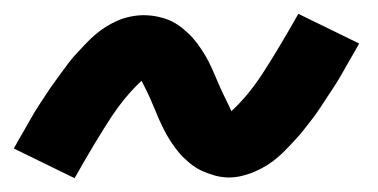

<svg xmlns="http://www.w3.org/2000/svg" viewBox="-27 -437 547 278"><path d="M81 -179 -7 -222Q-1 -233 5.5 -244Q12 -255 17.5 -265Q23 -275 29 -284Q35 -293 40.5 -301.5Q46 -310 51.5 -317.5Q57 -325 62 -332Q67 -339 72 -345.5Q77 -352 82 -357.5Q87 -363 95 -371.5Q103 -380 110.5 -386.5Q118 -393 126 -398Q134 -403 143 -407Q152 -411 162 -413Q172 -415 181 -415Q192 -415 203 -412.5Q214 -410 222 -406Q230 -402 238.5 -395Q247 -388 253 -381Q259 -374 265 -365Q271 -356 275.5 -347Q280 -338 283.5 -329.5Q287 -321 291.5 -311Q296 -301 300.5 -292Q305 -283 308 -276Q332 -298 353.5 -331Q375 -364 405 -417L493 -374Q487 -363 480.5 -352Q474 -341 468.5 -331Q463 -321 457 -312Q451 -303 445.5 -294.5Q440 -286 435 -278.5Q430 -271 424.5 -264Q419 -257 414 -250.5Q409 -244 404 -238.5Q399 -233 391 -224.5Q383 -216 375.5 -209.5Q368 -203 360 -198Q352 -193 343 -189Q334 -185 324 -182.5Q314 -180 305 -180Q294 -180 283.5 -183Q273 -186 264.5 -190Q256 -194 247.5 -201Q239 -208 233 -215Q227 -222 221 -231Q215 -240 210.5 -249Q206 -258 202.5 -266Q199 -274 194.5 -285Q190 -296 185.5 -305Q181 -314 178 -320Q154 -298 132.5 -265Q111 -232 81 -179Z"/></svg>

Font: Iosevka SS18 Semibold
Style: Italic
Weight: 600
Italic angle: -9°
Monospace: yes
Designer: Belleve Invis
Foundry: Belleve Invis
Version: Version 25.1.1; ttfautohint (v1.8.4)